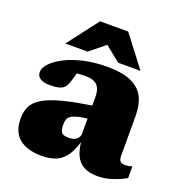

<svg xmlns="http://www.w3.org/2000/svg" viewBox="-131 -829 905 959"><g transform="rotate(20 321.0 -350.0)"><path d="M363 -310V-240.5Q323.5 -236.5 299.5 -230.8Q275.5 -225 263 -217Q250.5 -209 246.2 -197.5Q242 -186 242 -170Q242 -139.5 251.5 -127.8Q261 -116 290.5 -116Q308 -116 320.2 -121.5Q332.5 -127 339.2 -137Q346 -147 346 -160V-353.5Q346 -394 327.5 -414.2Q309 -434.5 267 -434.5Q242.5 -434.5 227.8 -433.2Q213 -432 203 -430L227 -473Q222.5 -449.5 217.8 -430.5Q213 -411.5 208.2 -396.2Q203.5 -381 197.5 -367.5Q189 -347 168.8 -339Q148.5 -331 112 -331Q76 -331 59 -343Q42 -355 42 -375.5Q42 -398 64.5 -422.2Q87 -446.5 128 -467.8Q169 -489 225.8 -502.2Q282.5 -515.5 351.5 -515.5Q432.5 -515.5 479.5 -494Q526.5 -472.5 546.8 -432Q567 -391.5 567 -334.5V-120Q567 -106.5 570.8 -98.8Q574.5 -91 582 -87.8Q589.5 -84.5 601 -84.5Q608.5 -84.5 617.2 -85.8Q626 -87 638 -90.5V-28.5Q606 -10.5 567.8 2.2Q529.5 15 489 15Q445.5 15 416.8 -0.5Q388 -16 372.8 -48.5Q357.5 -81 354.5 -132L361.5 -138Q346.5 -79 324.5 -45.8Q302.5 -12.5 270.5 1.2Q238.5 15 193 15Q116 15 73.8 -19.5Q31.5 -54 31.5 -126Q31.5 -161 44.2 -188.5Q57 -216 91.8 -238Q126.5 -260 192 -277.5Q257.5 -295 363 -310ZM113.5 -553 238.5 -716.5H388L513 -553H394L288.5 -638.5H337.5L232 -553Z"/></g></svg>

Font: Newsreader 9pt ExtraBold
Style: Regular
Weight: 800
Designer: Hugues Gentile
Foundry: Production Type
Version: Version 1.003